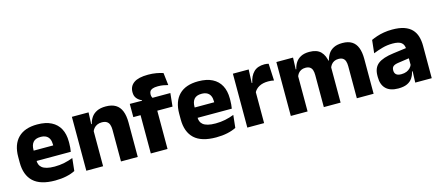

<svg xmlns="http://www.w3.org/2000/svg" viewBox="-49 -1177 3873 1691"><g transform="rotate(-15 1887.0 -331.5)"><path d="M295 12.5Q161 12.5 97 -47.2Q33 -107 33 -221.5V-272.5Q33 -385.5 93 -445.8Q153 -506 267.5 -506Q344.5 -506 395.8 -479.8Q447 -453.5 472.8 -405Q498.5 -356.5 498.5 -288.5V-272Q498.5 -253 496.8 -233.2Q495 -213.5 492 -196.5H354Q356 -225.5 356.5 -251.2Q357 -277 357 -298Q357 -328.5 347.5 -349.2Q338 -370 318.2 -381Q298.5 -392 267.5 -392Q221.5 -392 200.2 -367.2Q179 -342.5 179 -297V-252L180 -235.5V-200.5Q180 -181.5 186.2 -164.5Q192.5 -147.5 208.2 -134.8Q224 -122 251.8 -114.8Q279.5 -107.5 322.5 -107.5Q368 -107.5 410 -116.2Q452 -125 490.5 -140L478 -25Q444 -7.5 397.5 2.5Q351 12.5 295 12.5ZM114 -196.5V-291H461V-196.5Z M897 0V-289Q897 -316 890 -335.8Q883 -355.5 866.5 -366Q850 -376.5 821.5 -376.5Q798 -376.5 780 -368.2Q762 -360 749.8 -345.8Q737.5 -331.5 731.5 -313.5L708 -385H734Q742 -418.5 760.2 -445Q778.5 -471.5 810.5 -487.2Q842.5 -503 891.5 -503Q946.5 -503 981.5 -481.8Q1016.5 -460.5 1033.2 -418.5Q1050 -376.5 1050 -313.5V0ZM581 0V-491.5H733L728 -368.5L734 -354V0Z M1324.5 -676.5Q1365 -676.5 1399.8 -670.2Q1434.5 -664 1460.5 -655L1473.5 -542Q1453.5 -547.5 1431 -551.5Q1408.5 -555.5 1382 -555.5Q1350.5 -555.5 1332.8 -548.8Q1315 -542 1308.2 -530.2Q1301.5 -518.5 1301.5 -502V-501Q1301.5 -489 1305.2 -479.5Q1309 -470 1314 -461.5L1215 -458V-473.5Q1189 -483.5 1170.8 -505Q1152.5 -526.5 1152.5 -561V-563.5Q1152.5 -617 1194.2 -646.8Q1236 -676.5 1324.5 -676.5ZM1169 0V-426.5H1321.5V0ZM1103 -349V-469.5L1235 -468.5L1293 -469.5H1473L1460.5 -349Z M1763 12.5Q1629 12.5 1565 -47.2Q1501 -107 1501 -221.5V-272.5Q1501 -385.5 1561 -445.8Q1621 -506 1735.5 -506Q1812.5 -506 1863.8 -479.8Q1915 -453.5 1940.8 -405Q1966.5 -356.5 1966.5 -288.5V-272Q1966.5 -253 1964.8 -233.2Q1963 -213.5 1960 -196.5H1822Q1824 -225.5 1824.5 -251.2Q1825 -277 1825 -298Q1825 -328.5 1815.5 -349.2Q1806 -370 1786.2 -381Q1766.5 -392 1735.5 -392Q1689.5 -392 1668.2 -367.2Q1647 -342.5 1647 -297V-252L1648 -235.5V-200.5Q1648 -181.5 1654.2 -164.5Q1660.5 -147.5 1676.2 -134.8Q1692 -122 1719.8 -114.8Q1747.5 -107.5 1790.5 -107.5Q1836 -107.5 1878 -116.2Q1920 -125 1958.5 -140L1946 -25Q1912 -7.5 1865.5 2.5Q1819 12.5 1763 12.5ZM1582 -196.5V-291H1929V-196.5Z M2199 -276 2157 -369H2193Q2205 -430 2239.8 -464.8Q2274.5 -499.5 2338 -499.5Q2349 -499.5 2358.2 -498Q2367.5 -496.5 2376 -494.5L2383.5 -340Q2373 -343 2359 -344.2Q2345 -345.5 2330.5 -345.5Q2281.5 -345.5 2248 -327.2Q2214.5 -309 2199 -276ZM2049 0V-491.5H2193L2186.5 -334.5L2202 -332.5V0Z M3047.5 0V-293Q3047.5 -319 3041.2 -337.8Q3035 -356.5 3020.2 -366.5Q3005.5 -376.5 2979.5 -376.5Q2957.5 -376.5 2941 -368.2Q2924.5 -360 2913.5 -345.8Q2902.5 -331.5 2897 -313.5L2882.5 -385H2896Q2904 -418 2921.5 -444.8Q2939 -471.5 2970 -487.2Q3001 -503 3049.5 -503Q3102 -503 3135.2 -482.2Q3168.5 -461.5 3184.5 -420.2Q3200.5 -379 3200.5 -317.5V0ZM2445.5 0V-491.5H2597.5L2592.5 -359L2598.5 -354V0ZM2746.5 0V-293Q2746.5 -319 2740.2 -337.8Q2734 -356.5 2719 -366.5Q2704 -376.5 2678.5 -376.5Q2656 -376.5 2639.5 -368.2Q2623 -360 2612.2 -345.8Q2601.5 -331.5 2596 -313.5L2572.5 -385H2598.5Q2606 -418.5 2623.2 -445Q2640.5 -471.5 2671 -487.2Q2701.5 -503 2748 -503Q2816.5 -503 2851.2 -467.8Q2886 -432.5 2895 -365.5Q2896.5 -355.5 2898 -341Q2899.5 -326.5 2899.5 -315V0Z M3580 0 3584.5 -123 3581 -130.5V-284L3580 -304Q3580 -345 3556 -364.5Q3532 -384 3475.5 -384Q3426 -384 3381.5 -371.5Q3337 -359 3297.5 -343L3310.5 -461.5Q3334 -472.5 3363.2 -482.2Q3392.5 -492 3428 -498Q3463.5 -504 3504 -504Q3568.5 -504 3612 -489Q3655.5 -474 3681.5 -446.5Q3707.5 -419 3719 -380.8Q3730.5 -342.5 3730.5 -296.5V0ZM3423.5 11.5Q3350 11.5 3312 -25.5Q3274 -62.5 3274 -131V-144.5Q3274 -217 3318.8 -251.8Q3363.5 -286.5 3461 -299L3593 -316.5L3602 -224.5L3485 -207.5Q3449.5 -203 3435 -191Q3420.5 -179 3420.5 -155.5V-152Q3420.5 -129.5 3435 -116.2Q3449.5 -103 3481.5 -103Q3509.5 -103 3529.8 -111.5Q3550 -120 3563 -133.8Q3576 -147.5 3582.5 -164.5L3604 -102.5H3579Q3571 -70.5 3554.2 -44.5Q3537.5 -18.5 3506 -3.5Q3474.5 11.5 3423.5 11.5Z"/></g></svg>

Font: Anek Gurmukhi Medium
Style: Bold
Weight: 700
Version: Version 1.003